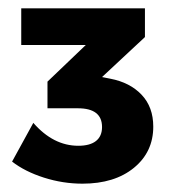

<svg xmlns="http://www.w3.org/2000/svg" viewBox="-20 -796 410 461"><path d="M348 -492Q348 -431 301.5 -393Q255 -355 178 -355Q131 -355 85.5 -369.5Q40 -384 9 -408L60 -501Q108 -446 168 -446Q196 -446 210.5 -457.5Q225 -469 225 -491Q225 -536 167 -536H94V-600L186 -688H31V-776H328V-707L225 -611L245 -607Q292 -598 320 -568.5Q348 -539 348 -492Z"/></svg>

Font: Montserrat V1
Style: Bold
Weight: 700
Designer: Julieta Ulanovsky
Foundry: Julieta Ulanovsky
Version: Version 6.001